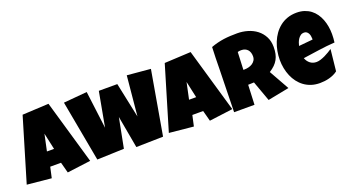

<svg xmlns="http://www.w3.org/2000/svg" viewBox="-67 -1281 3386 1859"><g transform="rotate(-20 1626.0 -352.0)"><path d="M640.6 -42 398.4 -10.7 369.1 -121.1H257.8L233.4 -10.7L-15.6 -35.2L178.7 -685.5L450.2 -699.2ZM351.6 -270.5 314.5 -440.4 278.3 -270.5Z M1498 -677.7 1383.8 -20.5 1106.4 -14.6 1046.9 -345.7 987.3 -40 710 -30.3 594.7 -658.2 836.9 -679.7 885.7 -293.9 951.2 -650.4H1141.6L1217.8 -289.1L1256.8 -699.2Z M2105 -42 1862.8 -10.7 1833.5 -121.1H1722.2L1697.8 -10.7L1448.7 -35.2L1643.1 -685.5L1914.6 -699.2ZM1815.9 -270.5 1778.8 -440.4 1742.7 -270.5Z M2687.5 -470.7Q2687.5 -432.6 2680.9 -401.6Q2674.3 -370.6 2660.2 -344.7Q2646 -318.8 2623.5 -296.9Q2601.1 -274.9 2569.3 -254.9L2685.5 -47.9L2465.8 -4.9L2390.6 -212.9L2330.1 -210.9L2321.3 -7.8H2111.3Q2113.8 -119.1 2116 -229.5Q2118.2 -339.8 2121.1 -451.2Q2122.1 -507.3 2123 -562.5Q2124 -617.7 2127 -673.8Q2161.1 -686.5 2194.3 -694.8Q2227.5 -703.1 2261 -707.8Q2294.4 -712.4 2328.9 -714.1Q2363.3 -715.8 2399.4 -715.8Q2455.1 -715.8 2507.1 -700.4Q2559.1 -685.1 2599.1 -654.3Q2639.2 -623.5 2663.3 -577.6Q2687.5 -531.7 2687.5 -470.7ZM2468.8 -455.1Q2468.8 -475.6 2463.1 -492.7Q2457.5 -509.8 2446.5 -522.2Q2435.5 -534.7 2419.2 -541.7Q2402.8 -548.8 2380.9 -548.8Q2371.1 -548.8 2361.8 -547.6Q2352.5 -546.4 2343.8 -543.9L2335.9 -362.3H2347.7Q2368.7 -362.3 2390.4 -367.7Q2412.1 -373 2429.4 -384.3Q2446.8 -395.5 2457.8 -413.1Q2468.8 -430.7 2468.8 -455.1Z M3261.2 -394.5Q3261.2 -352.1 3255.4 -309.6Q3171.9 -304.2 3089.4 -292.2Q3006.8 -280.3 2924.3 -268.6Q2937 -233.4 2964.1 -212.4Q2991.2 -191.4 3028.8 -191.4Q3048.3 -191.4 3071.5 -198.7Q3094.7 -206.1 3117.7 -217Q3140.6 -228 3161.6 -240.7Q3182.6 -253.4 3197.8 -263.7L3174.3 -42Q3155.3 -27.3 3133.1 -17.1Q3110.8 -6.8 3086.9 -0.5Q3063 5.9 3038.6 8.8Q3014.2 11.7 2990.7 11.7Q2942.4 11.7 2902.3 -1.5Q2862.3 -14.6 2829.8 -38.3Q2797.4 -62 2772.9 -94.2Q2748.5 -126.5 2732.4 -164.6Q2716.3 -202.6 2708 -245.1Q2699.7 -287.6 2699.7 -331.1Q2699.7 -376.5 2708 -421.9Q2716.3 -467.3 2733.2 -509.3Q2750 -551.3 2775.6 -587.2Q2801.3 -623 2835.4 -649.9Q2869.6 -676.8 2912.8 -691.9Q2956.1 -707 3008.3 -707Q3051.8 -707 3087.6 -695.1Q3123.5 -683.1 3151.6 -661.9Q3179.7 -640.6 3200.4 -611.3Q3221.2 -582 3234.6 -547.1Q3248 -512.2 3254.6 -473.4Q3261.2 -434.6 3261.2 -394.5ZM3065.9 -419.9Q3065.9 -433.6 3063 -448Q3060.1 -462.4 3053.5 -474.1Q3046.9 -485.8 3036.1 -493.4Q3025.4 -501 3009.3 -501Q2989.7 -501 2974.9 -490.5Q2960 -480 2949.2 -464.1Q2938.5 -448.2 2931.6 -429.7Q2924.8 -411.1 2921.4 -395.5L3065.9 -409.2Z"/></g></svg>

Font: Luckiest Guy
Style: Regular
Weight: 400
Designer: Astigmatic (AOETI)
Foundry: Astigmatic (AOETI)
Version: Version 1.000